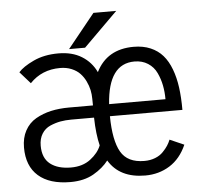

<svg xmlns="http://www.w3.org/2000/svg" viewBox="-50 -714 809 777"><g transform="rotate(-5 355.0 -326.0)"><path d="M246.5 -525.5 357.5 -663H450L311.5 -525.5ZM213 -47.5Q260.5 -47.5 292.2 -71.8Q324 -96 336 -126.5Q324.5 -172.5 323 -240.5H230.5Q207 -240.5 186.2 -236.8Q165.5 -233 144.2 -223.8Q123 -214.5 110.5 -194.5Q98 -174.5 98 -146Q98 -95.5 128.8 -71.5Q159.5 -47.5 213 -47.5ZM505.5 -452.5Q399.5 -452.5 388.5 -289.5H617.5Q617.5 -319 612.2 -345.8Q607 -372.5 595.2 -397.5Q583.5 -422.5 560.2 -437.5Q537 -452.5 505.5 -452.5ZM30 -144.5Q30 -184 46 -213.2Q62 -242.5 90.2 -258.8Q118.5 -275 152 -282.5Q185.5 -290 226 -290H323L322.5 -317.5Q322.5 -335 318.8 -352.8Q315 -370.5 306.2 -388.8Q297.5 -407 284.2 -421Q271 -435 250 -443.8Q229 -452.5 203.5 -452.5Q129 -452.5 80.5 -401.5L38 -449.5Q56.5 -471 100 -491.5Q143.5 -512 201.5 -512Q257.5 -512 296.2 -488Q335 -464 354.5 -422.5Q399 -512 507.5 -512Q546 -512 575.8 -499.2Q605.5 -486.5 625.5 -463.5Q645.5 -440.5 658.2 -406.5Q671 -372.5 676.5 -331.8Q682 -291 682 -240.5H387.5Q388.5 -142 415.5 -95Q442.5 -48 511 -48Q535 -48 554.8 -55.8Q574.5 -63.5 587.2 -76.8Q600 -90 607.2 -101.2Q614.5 -112.5 619.5 -125L677.5 -99.5Q653 -44 609 -16.5Q565 11 509.5 11Q405.5 11 361 -63Q338.5 -33.5 299.8 -11.2Q261 11 205.5 11Q121 11 75.5 -29Q30 -69 30 -144.5Z"/></g></svg>

Font: League Mono Light
Style: Regular
Weight: 300
Width: 6
Designer: Tyler Finck
Foundry: The League of Moveable Type / Tyler Finck
Version: Version 2.210